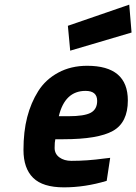

<svg xmlns="http://www.w3.org/2000/svg" viewBox="-20 -794 586 826"><path d="M287 -102Q356 -102 428 -112L454 -115L439 -16Q346 12 255 12Q164 12 122.5 -29Q81 -70 81 -149Q81 -228 97 -290Q113 -352 144.5 -402Q176 -452 230.5 -481.5Q285 -511 355 -511Q530 -511 530 -362Q530 -267 466 -231Q402 -195 253 -195H218Q215 -183 215 -157.5Q215 -132 235.5 -117Q256 -102 287 -102ZM274 -294Q343 -294 370.5 -309Q398 -324 398 -360Q398 -403 348 -403Q259 -403 233 -294ZM282 -576 272 -683 536 -774 546 -654Z"/></svg>

Font: Titillium Web
Style: Bold Italic
Weight: 700
Italic angle: -13°
Version: Version 1.002;PS 57.000;hotconv 1.0.70;makeotf.lib2.5.55311